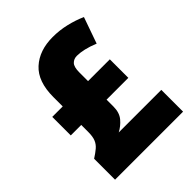

<svg xmlns="http://www.w3.org/2000/svg" viewBox="-204 -843 960 960"><g transform="rotate(-45 276.5 -362.5)"><path d="M332 -725Q380 -725 426.5 -714Q473 -703 513 -685L464 -546Q430 -560 401.5 -566.5Q373 -573 351 -573Q329 -573 315 -558.5Q301 -544 301 -506V-444H455V-313H301V-265Q301 -221 279 -195Q257 -169 228 -154H529V0H48V-148Q73 -164 89.5 -178Q106 -192 114 -211.5Q122 -231 122 -264V-313H48V-444H122V-510Q122 -620 179.5 -672.5Q237 -725 332 -725Z"/></g></svg>

Font: Noto Sans Myanmar SemiCondensed Black
Style: Regular
Weight: 900
Width: 4
Designer: Monotype Design Team
Foundry: Monotype Imaging Inc.
Version: Version 2.107; ttfautohint (v1.8.4.7-5d5b)